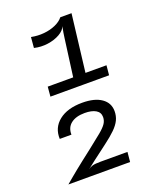

<svg xmlns="http://www.w3.org/2000/svg" viewBox="-176 -951 952 1181"><g transform="rotate(-20 300.0 -360.0)"><path d="M309.5 -435 348 -723.5Q350.5 -740.5 353 -757.5Q355.5 -774.5 361 -799L367 -851.5H440.5L390.5 -435ZM143 -413.5 148.5 -477H533L527 -413.5ZM150 -729.5 156 -799Q198.5 -790.5 240 -794.5Q281.5 -798.5 315.2 -813.5Q349 -828.5 367 -851.5L361 -797Q351.5 -770 317.8 -750.8Q284 -731.5 239 -725.2Q194 -719 150 -729.5ZM62 132Q85.5 112 104.8 96Q124 80 145 63Q166 46 193.8 24.2Q221.5 2.5 261.5 -28.5Q316.5 -71.5 347.5 -97.2Q378.5 -123 391.5 -142.5Q404.5 -162 404.5 -185Q404.5 -216 378 -231.5Q351.5 -247 306 -247Q249 -247 216.2 -221.8Q183.5 -196.5 184.5 -149.5H108Q105 -223 160.5 -267.2Q216 -311.5 313.5 -311.5Q394 -311.5 438.8 -280.2Q483.5 -249 483.5 -195Q483.5 -163.5 470.8 -137Q458 -110.5 430.8 -83.8Q403.5 -57 359 -23.5Q299 22 266.2 46.8Q233.5 71.5 214 87.5Q227 77.5 243.5 72.8Q260 68 297 68H472L466 132Z"/></g></svg>

Font: Spline Sans Mono
Style: Italic
Weight: 400
Italic angle: -4°
Monospace: yes
Designer: Eben Sorkin, Mirko Velimirovic
Foundry: Sorkin Type
Version: Version 1.004